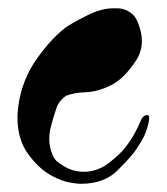

<svg xmlns="http://www.w3.org/2000/svg" viewBox="-20 -447 405 467"><path d="M118.2 -54.7Q106.4 -66.4 101.6 -90.8Q96.7 -115.2 105.5 -145.5Q109.4 -160.2 116.2 -180.7Q122.1 -201.2 140.6 -213.9Q159.2 -221.7 188.5 -222.7Q218.8 -223.6 252.9 -241.2Q282.2 -256.8 309.6 -297.9Q337.9 -338.9 314.5 -394.5Q307.6 -410.2 294.9 -418Q283.2 -425.8 267.6 -426.8Q263.7 -426.8 258.8 -426.8Q227.5 -427.7 191.4 -409.2Q150.4 -388.7 136.7 -377.9Q97.7 -346.7 61.5 -292Q26.4 -236.3 22.5 -167Q22.5 -163.1 22.5 -160.2Q22.5 -113.3 43.9 -79.1Q68.4 -42 100.6 -22.5Q119.1 -11.7 137.7 -5.9Q156.2 -1 173.8 0Q175.8 0 177.7 0Q234.4 0 267.6 -34.2Q302.7 -69.3 313.5 -86.9Q325.2 -104.5 332 -119.1Q337.9 -132.8 341.8 -150.4Q342.8 -155.3 342.8 -159.2Q343.8 -168 336.9 -167Q327.1 -166 322.3 -153.3Q317.4 -140.6 306.6 -121.1Q295.9 -101.6 281.2 -84Q268.6 -69.3 245.1 -50.8Q221.7 -32.2 190.4 -29.3Q174.8 -28.3 156.2 -33.2Q137.7 -39.1 118.2 -54.7Z"/></svg>

Font: Gilchrist
Style: Regular
Weight: 400
Version: 1.0